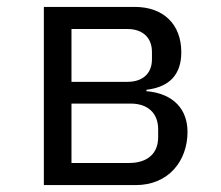

<svg xmlns="http://www.w3.org/2000/svg" viewBox="-20 -536 640 556"><path d="M107 0H373C469 0 523 -71 523 -154C523 -218 484 -265 404 -272V-276C471 -284 505 -320 505 -385C505 -465 454 -516 370 -516H107ZM187 -64V-236H359C407 -236 438 -209 438 -162V-139C438 -92 408 -64 353 -64ZM187 -299V-452H349C393 -452 420 -427 420 -386V-364C420 -323 393 -299 349 -299Z"/></svg>

Font: IBM Mono
Style: Regular
Weight: 400
Monospace: yes
Designer: Mike Abbink, Paul van der Laan, Pieter van Rosmalen
Foundry: Bold Monday
Version: Version 2.3